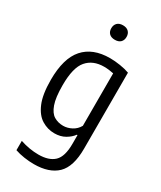

<svg xmlns="http://www.w3.org/2000/svg" viewBox="-243 -842 968 1154"><g transform="rotate(30 241.0 -265.5)"><path d="M202 230Q170.5 230 134.8 224.8Q99 219.5 70.5 209.5V145Q135.5 166.5 197.5 166.5Q269.5 166.5 306.2 131.8Q343 97 343 8.5V-52.5H338.5Q321 -28 289.8 -10Q258.5 8 216 8Q169.5 8 128.8 -16.8Q88 -41.5 63 -100.2Q38 -159 38 -260.5Q38 -409.5 100.5 -480.2Q163 -551 282 -551Q315.5 -551 353.2 -545Q391 -539 418 -529V-2Q418 123.5 363 176.8Q308 230 202 230ZM239.5 -57.5Q269.5 -57.5 298.2 -72.8Q327 -88 343 -117V-481Q330.5 -484 312.2 -486.2Q294 -488.5 277 -488.5Q200 -488.5 157.8 -439.2Q115.5 -390 115.5 -268Q115.5 -182 131.8 -136.5Q148 -91 176 -74.2Q204 -57.5 239.5 -57.5ZM250.5 -660.5Q225 -660.5 211.2 -674Q197.5 -687.5 197.5 -710.5Q197.5 -733.5 211.2 -747.2Q225 -761 250.5 -761Q276 -761 289.8 -747.2Q303.5 -733.5 303.5 -710.5Q303.5 -687.5 289.8 -674Q276 -660.5 250.5 -660.5Z"/></g></svg>

Font: Encode Sans Condensed Condensed
Style: Regular
Weight: 400
Width: 3
Designer: Multiple Designers
Foundry: Impallari Type
Version: Version 3.000; ttfautohint (v1.8.3) -l 8 -r 50 -G 200 -x 14 